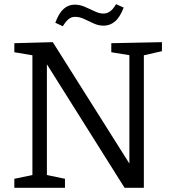

<svg xmlns="http://www.w3.org/2000/svg" viewBox="-20 -900 832 920"><path d="M513.3 -693 756 -698V-654.7L655.7 -632L669.3 -651V0H577L192.7 -611L204.7 -611.7V-45.7L190.3 -64.3L291.3 -43.3V0H48.7V-43.3L149.7 -64.3L135.3 -45.7V-650.7L146 -633.3L48.7 -649.7V-693L233 -698L612.3 -96.7L600 -96V-651.3L614.3 -633.3L513.3 -649.7ZM281 -774.3 245 -791Q262 -837.3 285 -857.5Q308 -877.7 337.7 -877.7Q363 -877.7 387.3 -867Q411.7 -856.3 434 -845.7Q456.3 -835 475 -835Q492.3 -835 507 -845.2Q521.7 -855.3 536 -880L572.7 -863.7Q554.7 -817 530.8 -797Q507 -777 476.7 -777Q452 -777 428.8 -787.7Q405.7 -798.3 383.7 -808.8Q361.7 -819.3 339.7 -819.3Q322.3 -819.3 309 -808.7Q295.7 -798 281 -774.3Z"/></svg>

Font: Bitter Thin
Style: Regular
Weight: 100
Designer: Sol Matas, and Bitter project Authors
Foundry: Sol Matas
Version: Version 2.002